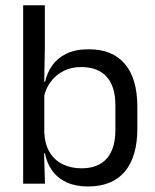

<svg xmlns="http://www.w3.org/2000/svg" viewBox="-20 -682 577 713"><path d="M306.5 10.5Q261.5 10.5 228.2 -4.5Q195 -19.5 174.5 -47.5Q154 -75.5 147 -112.5H120L144.5 -188.5Q147 -144.5 165.2 -115.2Q183.5 -86 214 -71.5Q244.5 -57 283 -57Q344 -57 376.2 -93Q408.5 -129 408.5 -200V-291.5Q408.5 -361 376 -397Q343.5 -433 281.5 -433Q244.5 -433 216 -418.5Q187.5 -404 168.8 -379Q150 -354 143 -322L124.5 -378.5H147.5Q155 -412 174.2 -439.2Q193.5 -466.5 227 -482.8Q260.5 -499 310 -499Q398 -499 444 -444.2Q490 -389.5 490 -285.5V-204.5Q490 -99.5 443.2 -44.5Q396.5 10.5 306.5 10.5ZM66 0V-662.5H146.5V-503.5L144 -363.5L144.5 -348V-144L143.5 -118L147 0Z"/></svg>

Font: Anek Latin Medium
Style: Regular
Weight: 400
Version: Version 1.003